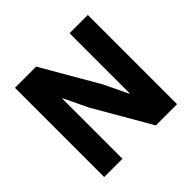

<svg xmlns="http://www.w3.org/2000/svg" viewBox="-169 -880 1062 1062"><g transform="rotate(-45 362.0 -349.0)"><path d="M481 0H647V-698H504V-228H501L434 -368L243 -698H77V0H220V-470H223L290 -330Z"/></g></svg>

Font: IBM Plex Thai Looped
Style: Bold
Weight: 700
Designer: Mike Abbink, Paul van der Laan, Pieter van Rosmalen, Ben Mitchell, Mark Frömberg
Foundry: Bold Monday
Version: Version 1.0